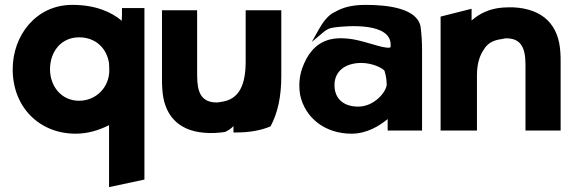

<svg xmlns="http://www.w3.org/2000/svg" viewBox="-20 -525 2356 787"><path d="M290 23C340 23 385 9 427 -12V242L572 211V-492H480V-482C480 -474 480 -455 479 -440C435 -477 370 -505 276 -505C128 -505 32 -380 32 -241C32 -85 142 23 290 23ZM304 -112C232 -112 185 -171 185 -241C185 -315 232 -372 304 -372C371 -372 417 -329 427 -266C427 -257 428 -246 428 -237C428 -166 373 -112 304 -112Z M644 -483V-203C644 -190 644 -176 645 -164C650 -56 708 10 816 19C844 22 874 20 902 16C916 10 927 2 937 -8V18H947C1005 18 1051 9 1089 -7C1119 -63 1133 -130 1133 -213V-483H987V-274C987 -177 961 -116 884 -107C879 -106 874 -105 869 -105C816 -105 793 -133 789 -191C788 -208 788 -225 788 -243V-483Z M1353 -476C1324 -464 1301 -430 1286 -403L1258 -353L1302 -390C1317 -403 1328 -410 1353 -413C1393 -418 1592 -438 1581 -333C1581 -331 1580 -328 1563 -330C1527 -334 1457 -363 1403 -367C1377 -369 1355 -369 1331 -363C1269 -346 1238 -298 1219 -246C1207 -212 1204 -176 1210 -137C1230 -41 1313 23 1421 23C1485 23 1538 -11 1569 -37V10H1710V-320C1710 -354 1708 -384 1704 -415C1691 -490 1573 -505 1479 -505C1421 -505 1384 -494 1353 -476ZM1448 -88C1388 -88 1351 -121 1351 -176C1351 -236 1399 -267 1461 -267C1505 -267 1547 -247 1556 -235C1561 -219 1565 -198 1565 -179C1565 -151 1516 -88 1448 -88Z M2278 10V-270C2278 -283 2278 -296 2277 -309C2271 -423 2206 -489 2083 -495H2082C2069 -495 2055 -495 2041 -494C1986 -490 1945 -469 1913 -441V-489L1786 -457V10H1935V-216C1935 -263 1946 -298 1964 -323C1978 -347 2002 -361 2038 -365C2043 -366 2048 -368 2054 -368C2111 -368 2134 -336 2134 -260V10Z"/></svg>

Font: Bluebird
Style: SfBd
Weight: 700
Designer: Jasper
Foundry: Cannot Into Space Fonts
Version: Version 0.98